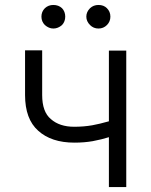

<svg xmlns="http://www.w3.org/2000/svg" viewBox="-20 -752 610 774"><path d="M419 2V-199Q391 -190 354 -183Q320 -177 280 -177Q187 -177 134 -225Q81 -272 81 -369V-549H150V-369Q150 -301 185 -272Q220 -241 279 -241Q318 -241 352 -247Q380 -252 419 -263V-548H489V2ZM161 -651Q147 -665 147 -685Q147 -705 161 -719Q175 -732 195 -732Q216 -732 230 -719Q243 -705 243 -685Q243 -665 230 -651Q214 -637 195 -637Q177 -637 161 -651ZM343 -651Q328 -666 328 -685Q328 -704 343 -719Q357 -732 377 -732Q398 -732 411 -719Q425 -705 425 -685Q425 -665 411 -651Q397 -637 377 -637Q357 -637 343 -651Z"/></svg>

Font: Sinter Normal
Style: Regular
Weight: 350
Foundry: Adobe & rsms
Version: Version 1.000